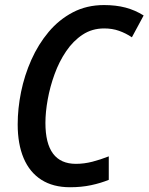

<svg xmlns="http://www.w3.org/2000/svg" viewBox="-20 -745 599 774"><path d="M262.2 9.8Q193.8 9.8 146.7 -20.3Q99.6 -50.3 75.4 -107.2Q51.3 -164.1 51.3 -243.7Q51.3 -307.1 64.9 -374.3Q78.6 -441.4 106.4 -503.9Q134.3 -566.4 176 -616.2Q217.8 -666 273.7 -695.3Q329.6 -724.6 399.4 -724.6Q447.3 -724.6 486.1 -714.4Q524.9 -704.1 559.1 -682.6L511.7 -594.7Q486.8 -611.3 459.7 -620.8Q432.6 -630.4 399.9 -630.4Q351.1 -630.4 313 -605.2Q274.9 -580.1 246.6 -538.3Q218.3 -496.6 200 -446Q181.6 -395.5 172.4 -344.2Q163.1 -293 163.1 -249.5Q163.1 -167 193.8 -125.7Q224.6 -84.5 286.1 -84.5Q318.8 -84.5 352.1 -93Q385.3 -101.6 418.5 -114.7V-20Q386.2 -6.8 347.2 1.5Q308.1 9.8 262.2 9.8Z"/></svg>

Font: Open Sans SemiCondensed SemiBold
Style: Italic
Weight: 600
Width: 4
Italic angle: -12°
Designer: Monotype Design Team
Foundry: Monotype Imaging Inc.
Version: Version 3.000